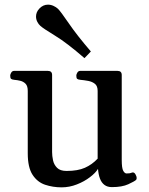

<svg xmlns="http://www.w3.org/2000/svg" viewBox="-20 -784 634 817"><path d="M242.2 13.2Q205.1 13.2 172.1 2.2Q139.2 -8.8 118.7 -40Q98.1 -71.3 98.1 -131.8V-397Q98.1 -418 88.9 -427.5Q79.6 -437 66.4 -440.2Q53.2 -443.4 41 -444.3Q30.8 -445.3 27.1 -448.5Q23.4 -451.7 23.4 -462.4Q23.4 -467.8 27.8 -475.1Q32.2 -482.4 40 -482.4H183.6Q201.7 -482.4 201.7 -464.8V-136.7Q201.7 -120.6 205.6 -102.1Q209.5 -83.5 222.7 -70.1Q235.8 -56.6 263.2 -56.6Q311 -56.6 341.3 -70.1Q371.6 -83.5 395.5 -108.9V-397Q395.5 -418 384 -427.2Q372.6 -436.5 355.5 -439.7Q338.4 -442.9 322.3 -444.3Q312 -445.3 308.3 -448.5Q304.7 -451.7 304.7 -462.4Q304.7 -467.8 309.1 -475.1Q313.5 -482.4 321.3 -482.4H480Q498 -482.4 498 -464.8V-103.5Q498 -68.4 504.4 -57.1Q510.7 -45.9 518.6 -45.9Q525.4 -45.9 530.8 -46.6Q536.1 -47.4 542 -49.8Q550.3 -52.2 555.9 -43.2Q561.5 -34.2 561.5 -25.9Q561.5 -20.5 558.6 -18.1Q552.2 -12.2 525.9 0Q499.5 12.2 456.1 12.2Q437 12.2 424.6 2.9Q412.1 -6.3 405.5 -23.7Q398.9 -41 397 -65.4Q387.2 -48.8 363 -30.3Q338.9 -11.7 307.1 0.7Q275.4 13.2 242.2 13.2ZM339.4 -536.6Q264.6 -601.6 214.1 -632.3Q163.6 -663.1 151.9 -673.8Q144 -680.7 138.7 -691.2Q133.3 -701.7 133.3 -713.9Q133.3 -722.7 136.7 -731.2Q140.1 -739.7 147.9 -748Q163.6 -764.2 184.1 -764.2Q196.3 -764.2 207.5 -759Q218.8 -753.9 226.6 -746.6Q237.8 -735.8 272.5 -685.1Q307.1 -634.3 366.7 -564.9Z"/></svg>

Font: Gelasio Medium
Style: Regular
Weight: 500
Designer: Eben Sorkin
Foundry: Eben Sorkin
Version: Version 1.008